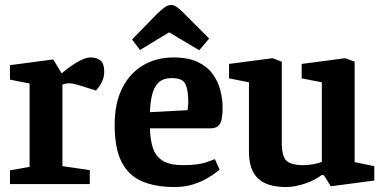

<svg xmlns="http://www.w3.org/2000/svg" viewBox="-20 -740 1534 772"><path d="M20 -55 99 -69V-404L20 -420V-478L194 -501L228 -445Q228 -445 239.5 -454.5Q251 -464 269.5 -477Q288 -490 308 -499.5Q328 -509 344 -509Q370 -509 384.5 -496.5Q399 -484 399 -452Q399 -431 391 -413.5Q383 -396 374.5 -386Q366 -376 366 -376L292 -399Q284 -401 275.5 -403Q267 -405 256 -405Q248 -405 241.5 -403Q235 -401 231 -400V-72L341 -56V0H20Z M682 12Q605 12 551 -11Q497 -34 469 -88.5Q441 -143 441 -238Q441 -324 471 -384.5Q501 -445 554.5 -477Q608 -509 678 -509Q737 -509 775.5 -490.5Q814 -472 835.5 -442Q857 -412 866 -377Q875 -342 875 -308Q875 -256 863 -240Q851 -224 828 -224H583Q584 -176 595.5 -143Q607 -110 635.5 -93Q664 -76 715 -76Q777 -76 810.5 -88Q844 -100 844 -100L863 -58Q863 -58 850 -47.5Q837 -37 813 -23Q789 -9 756 1.5Q723 12 682 12ZM583 -289 734 -297Q737 -315 737 -329Q737 -378 725.5 -402Q714 -426 671 -426Q636 -426 617.5 -408Q599 -390 591.5 -359Q584 -328 583 -289ZM781 -538 660 -610 543 -539 511 -581 612 -685Q626 -698 640 -709Q654 -720 668 -720Q679 -720 690.5 -712Q702 -704 713 -693L821 -585Z M1130 12Q1054 12 1017.5 -22.5Q981 -57 981 -129V-409L901 -425V-483L1076 -506L1113 -492V-166Q1113 -113 1131 -94.5Q1149 -76 1200 -76Q1220 -76 1241 -80Q1262 -84 1274 -89V-409L1193 -425V-483L1368 -506L1406 -492V-88L1485 -72V-14L1310 9L1282 -36H1273Q1246 -15 1205.5 -1.5Q1165 12 1130 12Z"/></svg>

Font: Faustina VF Beta
Style: Regular
Weight: 400
Designer: Alfonso Garcia
Foundry: Omnibus-Type
Version: Version 1.006